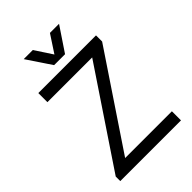

<svg xmlns="http://www.w3.org/2000/svg" viewBox="-253 -986 1092 1092"><g transform="rotate(-45 293.0 -439.5)"><path d="M433.1 -610.4H73.2V-683.6H537.1V-634.3L161.1 -73.2H537.1V0H48.8V-36.6ZM224.1 -878.9 293 -773.9 361.8 -878.9H435.1L336.9 -732.4H249L150.9 -878.9Z"/></g></svg>

Font: Sanitrixie
Style: Regular
Weight: 400
Designer: Jayvee D. Enaguas (Grand Chaos)
Version: Version 1.1 - 6/9/2013